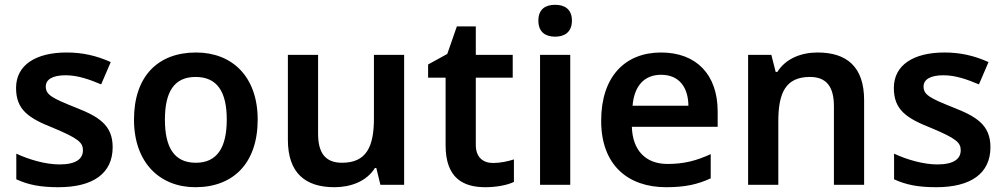

<svg xmlns="http://www.w3.org/2000/svg" viewBox="-20 -771 4192 801"><path d="M450 -157C450 -250 391 -285 294 -323C196 -362 171 -376 171 -410C171 -440 200 -457 254 -457C304 -457 352 -440 402 -419L442 -512C382 -539 324 -552 258 -552C131 -552 47 -501 47 -404C47 -313 99 -278 203 -237C308 -193 326 -176 326 -144C326 -108 297 -85 228 -85C171 -85 101 -105 48 -130V-23C98 0 148 10 224 10C369 10 450 -48 450 -157Z M1055 -272C1055 -452 948 -552 798 -552C638 -552 539 -452 539 -272C539 -92 647 10 795 10C955 10 1055 -92 1055 -272ZM668 -272C668 -387 706 -450 796 -450C887 -450 926 -387 926 -272C926 -157 887 -92 797 -92C706 -92 668 -157 668 -272Z M1666 -542H1540V-277C1540 -158 1508 -92 1407 -92C1338 -92 1307 -132 1307 -213V-542H1181V-188C1181 -50 1253 10 1375 10C1443 10 1509 -14 1544 -70H1550L1567 0H1666Z M2037 -91C1995 -91 1965 -115 1965 -166V-447H2119V-542H1965V-661H1886L1846 -546L1766 -502V-447H1839V-165C1839 -28 1912 10 2005 10C2052 10 2097 1 2124 -12V-106C2099 -98 2068 -91 2037 -91Z M2296 -751C2257 -751 2226 -734 2226 -685C2226 -636 2257 -618 2296 -618C2334 -618 2366 -636 2366 -685C2366 -734 2334 -751 2296 -751ZM2359 -542H2233V0H2359Z M2738 -552C2588 -552 2488 -452 2488 -267C2488 -82 2600 10 2759 10C2839 10 2891 -2 2945 -27V-128C2886 -101 2835 -87 2765 -87C2673 -87 2619 -144 2616 -242H2974V-306C2974 -461 2884 -552 2738 -552ZM2738 -459C2815 -459 2851 -405 2852 -330H2619C2626 -415 2670 -459 2738 -459Z M3391 -552C3323 -552 3258 -527 3223 -471H3216L3198 -542H3101V0H3227V-265C3227 -384 3258 -450 3359 -450C3428 -450 3459 -409 3459 -328V0H3585V-353C3585 -493 3512 -552 3391 -552Z M4112 -157C4112 -250 4053 -285 3956 -323C3858 -362 3833 -376 3833 -410C3833 -440 3862 -457 3916 -457C3966 -457 4014 -440 4064 -419L4104 -512C4044 -539 3986 -552 3920 -552C3793 -552 3709 -501 3709 -404C3709 -313 3761 -278 3865 -237C3970 -193 3988 -176 3988 -144C3988 -108 3959 -85 3890 -85C3833 -85 3763 -105 3710 -130V-23C3760 0 3810 10 3886 10C4031 10 4112 -48 4112 -157Z"/></svg>

Font: Noto Sans Gurmukhi SemiBold
Style: Regular
Weight: 600
Designer: Jelle Bosma - Monotype Design Team
Foundry: Monotype Imaging Inc.
Version: Version 2.004